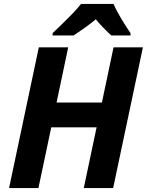

<svg xmlns="http://www.w3.org/2000/svg" viewBox="-20 -954 745 974"><path d="M26 0 177 -714H326L267 -434H497L556 -714H705L554 0H405L470 -308H240L175 0ZM247 -774V-786Q267 -805 294 -831Q321 -857 347.5 -884.5Q374 -912 391 -934H556Q571 -899 596.5 -857Q622 -815 642 -786V-774H545Q528 -789 505.5 -812Q483 -835 466 -856Q437 -832 409.5 -812.5Q382 -793 353 -774Z"/></svg>

Font: Noto IKEA Latin
Style: Bold Italic
Weight: 700
Italic angle: -12°
Designer: Monotype Design Team
Foundry: Monotype Imaging Inc.
Version: Version 1.0